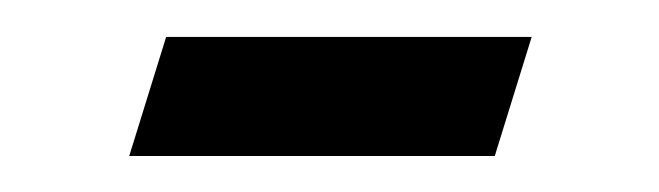

<svg xmlns="http://www.w3.org/2000/svg" viewBox="-20 -311 357 104"><path d="M70 -291H268L248 -226.5H50Z"/></svg>

Font: Newsreader Display Medium
Style: Italic
Weight: 500
Italic angle: -17°
Designer: Hugues Gentile
Foundry: Production Type
Version: Version 1.001